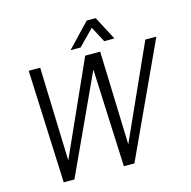

<svg xmlns="http://www.w3.org/2000/svg" viewBox="-125 -1012 1127 1135"><g transform="rotate(-15 439.0 -444.5)"><path d="M877.9 -690.4 558.6 0H494.1L467.8 -598.6L191.4 0H126L96.7 -690.4H167L185.5 -118.2L442.4 -690.4H534.2L552.7 -118.2L810.5 -690.4ZM504.9 -888.7H559.6L635.7 -744.1H573.2L522.5 -839.8L428.7 -744.1H367.2Z"/></g></svg>

Font: Dinish
Style: Italic
Weight: 400
Italic angle: -12°
Designer: Bert Driehuis
Foundry: Playbeing
Version: Version 3.002; git-62d0f29-release